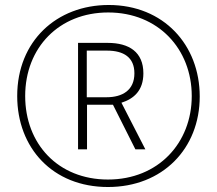

<svg xmlns="http://www.w3.org/2000/svg" viewBox="-20 -742 870 770"><path d="M413 8C632 8 781 -146 781 -355C781 -562 636 -722 416 -722C207 -722 49 -577 49 -357C49 -149 191 8 413 8ZM413 -22C213 -22 81 -165 81 -357C81 -551 217 -692 414 -692C615 -692 749 -545 749 -357C749 -169 615 -22 413 -22ZM293 -143H329V-322H433L523 -143H563L467 -330C517 -346 555 -379 555 -448C555 -533 498 -570 412 -570H293ZM407 -352H328V-539H409C476 -539 519 -512 519 -448C519 -380 471 -352 407 -352Z"/></svg>

Font: Noto Sans Thai ExtCond ExtLt
Style: Regular
Weight: 200
Width: 2
Designer: Monotype Design Team
Foundry: Monotype Imaging Inc.
Version: Version 2.002